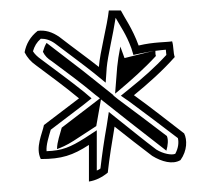

<svg xmlns="http://www.w3.org/2000/svg" viewBox="-20 -662 413 367"><path d="M27 -562C32 -552 39 -544 49 -537C81 -513 102 -498 131 -474C109 -457 86 -440 64 -423C61 -407 47 -380 58 -358C98 -358 119 -365 150 -385V-315C163 -317 175 -323 186 -332C189 -360 194 -390 199 -420C223 -401 247 -382 271 -364C289 -353 310 -347 325 -356C338 -374 338 -395 332 -407C302 -430 268 -457 236 -480C263 -502 291 -527 314 -553C311 -561 312 -574 309 -583C298 -581 274 -582 245 -575C233 -608 218 -628 211 -642H188C185 -613 171 -562 169 -534C149 -550 121 -570 94 -591C80 -601 66 -605 52 -603C38 -592 30 -578 27 -562ZM43 -564C46 -574 50 -581 58 -588C67 -588 75 -586 85 -579C114 -557 140 -538 160 -522L182 -504L184 -533C186 -555 196 -595 201 -628C211 -610 221 -597 231 -570L235 -557L249 -560C268 -564 285 -566 297 -567C297 -563 298 -560 298 -557C276 -533 252 -512 227 -492L211 -479L227 -468C257 -446 291 -420 320 -398C322 -390 321 -379 315 -368C308 -365 292 -368 279 -376C255 -394 232 -413 208 -432L188 -448L184 -422C179 -394 175 -366 172 -340C170 -338 167 -337 165 -336V-413L142 -398C115 -381 99 -374 69 -373C68 -385 73 -400 77 -414C99 -431 119 -446 140 -462L155 -474L141 -486C111 -510 90 -525 58 -549C51 -554 46 -559 43 -564ZM62 -563C66 -555 71 -550 79 -545C111 -521 132 -506 162 -481L171 -474L162 -467C141 -451 119 -434 98 -418C95 -406 89 -391 89 -377C97 -380 107 -384 121 -393L164 -421L173 -472L230 -427C253 -409 275 -392 298 -374C301 -384 302 -395 299 -402C270 -424 236 -450 206 -472L196 -480C196 -480 196 -479 197 -480L138 -527C120 -541 95 -560 69 -580C66 -575 64 -570 62 -563ZM200 -483 205 -487C230 -508 256 -531 278 -555C277 -558 277 -561 277 -565C273 -564 267 -563 262 -562L218 -551L210 -573C207 -558 205 -544 204 -534Z"/></svg>

Font: Snowfall
Style: Eco
Weight: 400
Designer: Jasper
Foundry: Cannot Into Space Fonts
Version: Version 0.9